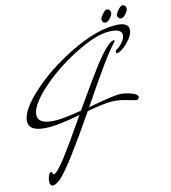

<svg xmlns="http://www.w3.org/2000/svg" viewBox="-124 -936 944 1063"><g transform="rotate(-15 347.5 -404.0)"><path d="M577 -647Q525 -596 353 -339Q494 -365 527.5 -365Q561 -365 597 -352Q633 -339 633 -323Q633 -317 627.5 -313Q622 -309 616.5 -309Q611 -309 565 -323Q519 -337 476.5 -337Q434 -337 340 -320Q157 -52 98 1Q68 28 49 28Q32 28 32 4Q32 -9 39 -28Q46 -47 58 -47Q62 -47 63 -38.5Q64 -30 66 -30Q86 -30 140.5 -101.5Q195 -173 290 -311Q175 -289 115 -289Q0 -289 0 -349.5Q0 -410 102 -503.5Q204 -597 350 -668.5Q496 -740 605 -740Q682 -740 682 -698Q682 -666 643 -627Q604 -588 581 -588Q575 -588 575 -595.5Q575 -603 579 -606Q600 -616 618.5 -638Q637 -660 637 -679Q637 -715 562 -715Q487 -715 364 -652Q241 -589 150 -506Q59 -423 59 -369.5Q59 -316 164 -316Q204 -316 304 -332Q411 -485 459 -548Q547 -662 580 -662Q585 -662 585 -659ZM585.5 -836Q595 -836 600.5 -830Q606 -824 606 -813Q606 -802 591 -785Q576 -768 565 -768Q554 -768 549 -774.5Q544 -781 544 -789.5Q544 -798 560 -817Q576 -836 585.5 -836ZM674.5 -836Q684 -836 689.5 -830Q695 -824 695 -813Q695 -802 680 -785Q665 -768 654 -768Q643 -768 638 -774.5Q633 -781 633 -789.5Q633 -798 649 -817Q665 -836 674.5 -836Z"/></g></svg>

Font: Mrs Saint Delafield
Style: Regular
Weight: 400
Designer: Alejandro Paul
Foundry: Alejandro Paul
Version: Version 1.000